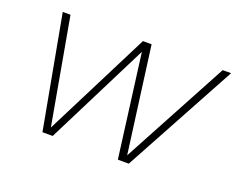

<svg xmlns="http://www.w3.org/2000/svg" viewBox="-86 -639 979 792"><g transform="rotate(20 403.5 -242.5)"><path d="M159 5 68 -490H102L185 -25L420 -490H458L520 -25L770 -490H807L538 5H490L431 -447L204 5Z"/></g></svg>

Font: REM Medium Thin
Style: Italic
Weight: 250
Italic angle: -11°
Version: Version 1.005;gftools[0.9.28]